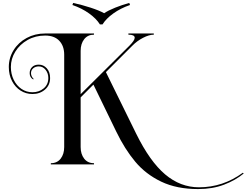

<svg xmlns="http://www.w3.org/2000/svg" viewBox="-20 -1024 1679 1307"><path d="M1639 157Q1584 203 1505.5 233Q1427 263 1328 263Q1183 263 1077.5 212.5Q972 162 900.5 76.5Q829 -9 771 -129L616 -448L529 -361V-23Q529 25 553 56Q577 87 620 87V95H326V87Q369 87 393 56Q417 25 417 -23V-652Q417 -711 383.5 -746.5Q350 -782 287 -782Q221 -782 168 -752Q115 -722 84.5 -673Q54 -624 54 -568Q54 -520 73.5 -480.5Q93 -441 126.5 -418.5Q160 -396 201 -396Q246 -396 277.5 -422.5Q309 -449 309 -493Q309 -525 290.5 -548.5Q272 -572 244 -572Q221 -572 206 -559Q191 -546 191 -526Q191 -514 196.5 -503.5Q202 -493 209 -487L206 -483Q182 -497 182 -526Q182 -551 198.5 -567.5Q215 -584 244 -584Q276 -584 298.5 -559Q321 -534 321 -493Q321 -444 286 -414Q251 -384 201 -384Q157 -384 120.5 -407Q84 -430 62 -472Q40 -514 40 -568Q40 -630 72.5 -682.5Q105 -735 161.5 -765.5Q218 -796 287 -796H620V-788Q577 -788 553 -757Q529 -726 529 -678V-383L861 -713Q897 -749 897 -767Q897 -788 854 -788V-796H1027V-788Q995 -788 953.5 -766.5Q912 -745 880 -712L701 -533L907 -114Q1000 75 1104 163Q1208 251 1335 251Q1497 251 1633 152ZM865 -990Q801 -968 751.5 -932.5Q702 -897 678 -858H660Q636 -897 586.5 -932.5Q537 -968 473 -990L478 -1004Q538 -991 596.5 -972Q655 -953 689 -934Q717 -953 764.5 -972Q812 -991 860 -1004Z"/></svg>

Font: Myanmar April Display
Style: Regular
Weight: 400
Designer: Khon Soe Zaw Thu
Foundry: Myanmar OS
Version: Version 2.50 April 12, 2019